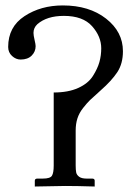

<svg xmlns="http://www.w3.org/2000/svg" viewBox="-20 -678 497 700"><path d="M428.2 -491.2Q428.2 -445.8 407.5 -414.6Q386.7 -383.3 347.7 -349.1Q345.2 -347.2 340.3 -342.3Q319.3 -323.7 308.3 -313.2Q297.4 -302.7 283 -284.4Q268.6 -266.1 262.2 -246.1Q255.9 -226.1 255.9 -202.1V-75.2Q255.9 -58.1 257.8 -49.1Q259.8 -40 268.8 -33.4Q277.8 -26.9 295.9 -26.9H315.9Q324.7 -26.9 325.2 -20V2Q259.3 0 217.8 0L106.9 2V-19Q106.9 -26.9 116.2 -26.9H136.2Q163.1 -26.9 169.4 -37.4Q175.8 -47.9 175.8 -74.2V-340.8Q229 -340.8 265.4 -357.4Q301.8 -374 318.8 -401.1Q335.9 -428.2 342.5 -452.1Q349.1 -476.1 349.1 -502Q349.1 -544.9 315.7 -582.5Q282.2 -620.1 212.9 -620.1Q150.9 -620.1 116.2 -589.8Q102.1 -576.7 102.1 -558.1Q102.1 -549.3 106 -532.7Q109.9 -516.1 109.9 -509.8Q109.9 -489.7 95.5 -475.3Q81.1 -460.9 55.2 -460.9Q38.1 -460.9 23.9 -473.9Q9.8 -486.8 9.8 -506.8Q9.8 -580.1 69.3 -619.1Q128.9 -658.2 209 -658.2Q305.2 -658.2 366.7 -610.1Q428.2 -562 428.2 -491.2Z"/></svg>

Font: Biolilbert
Style: Regular
Weight: 400
Designer: Philipp H. Poll
Foundry: Philipp H. Poll
Version: Version 1.1.0